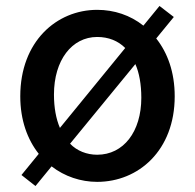

<svg xmlns="http://www.w3.org/2000/svg" viewBox="-20 -597 654 644"><path d="M434 -382C447 -353 454 -314 454 -269C454 -155 394 -78 306 -78C271 -78 238 -91 215 -115ZM181 -168C168 -198 161 -236 161 -280C161 -395 221 -473 306 -473C344 -473 376 -460 400 -436ZM563 -540 515 -577 461 -511C417 -546 363 -564 306 -564C170 -564 48 -458 48 -274C48 -194 72 -129 110 -81L52 -10L99 27L153 -39C197 -5 251 13 306 13C444 13 566 -92 566 -274C566 -355 542 -420 504 -468Z"/></svg>

Font: Kinto Sans Med
Style: Regular
Weight: 500
Designer: Authors: Ryoko NISHIZUKA  (kana & ideographs); Paul D. Hunt (Latin, Greek & Cyrillic); Wenlong ZHANG  (bopomofo); Sandol
Foundry: Adobe Systems Incorporated, ookami Inc.
Version: Version 0.001